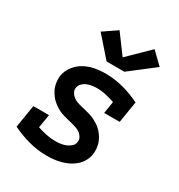

<svg xmlns="http://www.w3.org/2000/svg" viewBox="-185 -909 971 1041"><g transform="rotate(30 300.0 -388.5)"><path d="M262 8Q203 8 147.5 -7Q92 -22 41 -47L64 -189H162L148 -105Q175 -96 203.5 -90Q232 -84 261 -84Q277 -84 293 -86Q309 -88 324.5 -94Q340 -100 353.5 -111.5Q367 -123 369 -139Q372 -155 364.5 -168.5Q357 -182 345.5 -190.5Q334 -199 319.5 -204Q305 -209 290.5 -212.5Q276 -216 261.5 -219.5Q247 -223 232.5 -227.5Q218 -232 204.5 -238.5Q191 -245 179 -253.5Q167 -262 156.5 -271.5Q146 -281 137.5 -293Q129 -305 122 -318Q115 -331 111.5 -345.5Q108 -360 107 -375.5Q106 -391 108 -406Q114 -439 135.5 -466.5Q157 -494 187 -510Q217 -526 249 -532Q281 -538 314 -538Q373 -538 428.5 -523Q484 -508 534 -483L512 -349H415L427 -424Q400 -433 372 -439.5Q344 -446 314 -446Q299 -446 284 -443.5Q269 -441 254.5 -435.5Q240 -430 228 -418Q216 -406 214 -391Q211 -376 218.5 -362.5Q226 -349 237.5 -340Q249 -331 263 -326Q277 -321 292 -317.5Q307 -314 321.5 -310.5Q336 -307 350.5 -302.5Q365 -298 378 -291.5Q391 -285 403.5 -277Q416 -269 426.5 -259Q437 -249 445.5 -237.5Q454 -226 461 -212.5Q468 -199 471.5 -185Q475 -171 476 -155.5Q477 -140 475 -124Q471 -102 460 -81.5Q449 -61 431.5 -45.5Q414 -30 393 -19.5Q372 -9 350 -3Q328 3 306 5.5Q284 8 262 8ZM287 -597 178 -721 263 -779 351 -660 479 -785 551 -715 398 -597Z"/></g></svg>

Font: Iosevka Slab Semibold Extended
Style: Italic
Weight: 600
Width: 7
Italic angle: -9°
Monospace: yes
Designer: Belleve Invis
Foundry: Belleve Invis
Version: Version 11.1.0; ttfautohint (v1.8.3)